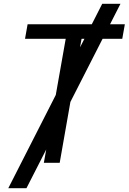

<svg xmlns="http://www.w3.org/2000/svg" viewBox="-20 -852 674 1005"><path d="M222 -69.5 118.5 133H23.5L272 -355L324 -649H111L124.5 -725H460.5L515 -832H610.5L556 -725H633.5L620 -649H517L348.5 -318.5L292.5 0H209.5ZM422 -649H407L399 -604.5Z"/></svg>

Font: JuliaMono
Style: Italic
Weight: 400
Italic angle: -9°
Monospace: yes
Designer: cormullion
Foundry: corm
Version: Version 0.057; ttfautohint (v1.8.4)